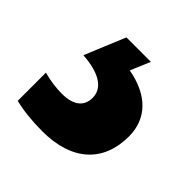

<svg xmlns="http://www.w3.org/2000/svg" viewBox="-102 -63 366 366"><g transform="rotate(45 81.0 120.0)"><path d="M180 130C180 82 148 50 92 40L109 0H43L9 82C53 85 79 100 79 127C79 150 63 163 32 163C17 163 0 161 -18 156V232C2 237 27 240 56 240C136 240 180 199 180 130Z"/></g></svg>

Font: Noto Sans Arabic UI XCn
Style: Bold
Weight: 700
Width: 2
Designer: Monotype Design Team, Nadine Chahine and Nizar Qandah
Foundry: Monotype Imaging Inc.
Version: Version 2.010